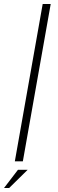

<svg xmlns="http://www.w3.org/2000/svg" viewBox="-52 -805 288 958"><path d="M22 0 161 -785H201L62 0ZM-31.8 132.9 37.7 42.1H86.1L-6.2 132.9Z"/></svg>

Font: Anybody ExtraExpanded ExtraLight
Style: Italic
Weight: 200
Width: 8
Italic angle: -10°
Designer: Tyler Finck
Foundry: Etcetera Type Company
Version: Version 1.010; ttfautohint (v1.8.3) -l 8 -r 50 -G 200 -x 14 